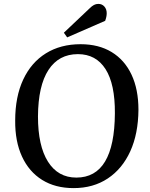

<svg xmlns="http://www.w3.org/2000/svg" viewBox="-20 -952 769 986"><path d="M58 -333Q58 -455 99 -543Q140 -631 215.5 -678Q291 -725 394 -725Q487 -725 553.5 -684.5Q620 -644 655.5 -568.5Q691 -493 691 -388Q690 -265 649 -175Q608 -85 533.5 -35.5Q459 14 358 14Q264 14 196.5 -28Q129 -70 93 -148Q57 -226 58 -333ZM175 -354Q175 -203 226.5 -121.5Q278 -40 372 -40Q568 -40 570 -370Q571 -520 522 -597Q473 -674 380 -674Q282 -674 229 -593Q176 -512 175 -354ZM440 -909Q452 -921 462.5 -926.5Q473 -932 485 -932Q504 -932 516 -918.5Q528 -905 528 -884Q528 -866 520 -845L325 -760L308 -784Z"/></svg>

Font: Literata 36pt Medium
Style: Italic
Weight: 500
Italic angle: -2°
Designer: Latin by Veronika Burian and Jose Scaglione. Greek by Irene Vlachou. Cyrillic by Vera Evstafieva
Foundry: TypeTogether
Version: Version 3.002